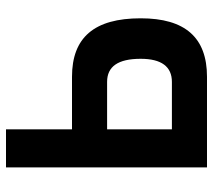

<svg xmlns="http://www.w3.org/2000/svg" viewBox="-55 -655 710 640"><g transform="rotate(-90 300.0 -335.0)"><path d="M62 0H364C495 0 559 -73 559 -221C559 -376 495 -450 364 -450H189V-670H62ZM189 -117V-333H347C398 -333 424 -297 424 -221C424 -152 398 -117 347 -117Z"/></g></svg>

Font: LT Wave Mono Bold
Style: Regular
Weight: 700
Designer: Daniel Lyons
Version: Version 2.5 (Glyphs App)